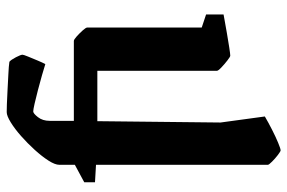

<svg xmlns="http://www.w3.org/2000/svg" viewBox="-162 -533 856 572"><g transform="rotate(-90 266.0 -247.0)"><path d="M9 -392V-424L61 -452V-498Q61 -511 73.5 -530.5Q86 -550 105.5 -571.5Q125 -593 146.5 -612Q168 -631 187.5 -643Q207 -655 218 -655Q223 -655 241.5 -654.5Q260 -654 284.5 -652.5Q309 -651 332 -650Q355 -649 368 -647Q374 -642 381.5 -627.5Q389 -613 389 -608Q389 -605 383.5 -591.5Q378 -578 371.5 -562.5Q365 -547 361 -540Q349 -544 327.5 -550Q306 -556 283.5 -562Q261 -568 243 -572Q225 -576 220 -576Q214 -576 203 -562Q192 -548 192 -527V-455H430Q434 -455 443.5 -446.5Q453 -438 461.5 -428.5Q470 -419 470 -415V-74L509 -61V-9Q509 -9 492.5 -6Q476 -3 453 1Q430 5 410.5 8Q391 11 386 11Q383 11 372 2.5Q361 -6 351 -15.5Q341 -25 341 -29V-385H191L187 -18L205 114Q188 124 166.5 135Q145 146 127 153.5Q109 161 104 161Q101 161 90.5 153Q80 145 70.5 135.5Q61 126 61 123V-389Z"/></g></svg>

Font: Grenze Gotisch
Style: Bold
Weight: 700
Designer: Renata Polastri
Foundry: Omnibus-Type
Version: Version 1.001